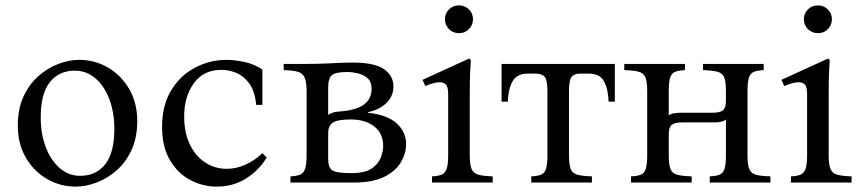

<svg xmlns="http://www.w3.org/2000/svg" viewBox="-20 -677 3196 712"><path d="M274 -455Q332 -455 380.5 -426.5Q429 -398 459 -347Q489 -296 489 -228Q489 -168 468.5 -122.5Q448 -77 414 -46.5Q380 -16 339.5 -0.5Q299 15 260 15Q203 15 154 -13.5Q105 -42 75.5 -93Q46 -144 46 -212Q46 -272 66.5 -317.5Q87 -363 121 -393.5Q155 -424 195 -439.5Q235 -455 274 -455ZM277 -25Q336 -25 370 -67.5Q404 -110 404 -199Q404 -260 385.5 -309Q367 -358 334 -386.5Q301 -415 257 -415Q199 -415 165 -372.5Q131 -330 131 -241Q131 -181 149.5 -132Q168 -83 201 -54Q234 -25 277 -25Z M784 15Q732 15 685.5 -9.5Q639 -34 610 -83.5Q581 -133 581 -207Q581 -286 614.5 -341.5Q648 -397 703 -426Q758 -455 820 -455Q851 -455 887.5 -447Q924 -439 953 -419V-288H930Q925 -340 904 -368Q883 -396 855.5 -407Q828 -418 801 -418Q735 -418 699 -368.5Q663 -319 663 -245Q663 -186 683.5 -142.5Q704 -99 740 -75Q776 -51 821 -51Q856 -51 890.5 -66.5Q925 -82 953 -109L969 -93Q941 -46 893 -15.5Q845 15 784 15Z M1057 0V-23Q1079 -24 1092 -29Q1105 -34 1111 -50Q1117 -66 1117 -101V-339Q1117 -374 1109.5 -390Q1102 -406 1084 -411Q1066 -416 1032 -417V-440H1117Q1160 -440 1189 -441.5Q1218 -443 1240.5 -444Q1263 -445 1287 -445Q1369 -445 1404 -420.5Q1439 -396 1439 -357Q1439 -320 1413 -295Q1387 -270 1344 -261V-259Q1417 -251 1451.5 -219Q1486 -187 1486 -143Q1486 -109 1467 -76Q1448 -43 1405.5 -21.5Q1363 0 1291 0ZM1197 -251Q1207 -258 1217.5 -260.5Q1228 -263 1244 -264Q1303 -269 1330.5 -290Q1358 -311 1358 -348Q1358 -374 1343 -387Q1328 -400 1307 -405Q1286 -410 1268 -410Q1225 -410 1211 -398.5Q1197 -387 1197 -353ZM1282 -35Q1334 -35 1359 -52.5Q1384 -70 1392.5 -94Q1401 -118 1401 -135Q1401 -182 1368 -208Q1335 -234 1281 -234Q1231 -234 1214 -222Q1197 -210 1197 -185V-87Q1197 -56 1212 -45.5Q1227 -35 1282 -35Z M1722 -101Q1722 -66 1729 -50Q1736 -34 1754.5 -29Q1773 -24 1807 -23V0H1582V-23Q1604 -24 1617 -29Q1630 -34 1636 -50Q1642 -66 1642 -101V-327Q1642 -355 1633.5 -363.5Q1625 -372 1611 -372Q1598 -372 1583.5 -367.5Q1569 -363 1557 -358L1547 -381L1720 -460L1726 -454Q1725 -446 1723.5 -411Q1722 -376 1722 -328ZM1682 -554Q1660 -554 1645 -569Q1630 -584 1630 -606Q1630 -627 1645 -642Q1660 -657 1682 -657Q1704 -657 1719 -642Q1734 -627 1734 -606Q1734 -584 1719 -569Q1704 -554 1682 -554Z M2260 -440V-300H2237Q2235 -348 2219.5 -376Q2204 -404 2163 -404H2130Q2111 -404 2100.5 -393Q2090 -382 2090 -339V-101Q2090 -66 2096.5 -50Q2103 -34 2121.5 -29Q2140 -24 2175 -23V0H1950V-23Q1973 -24 1986 -29Q1999 -34 2004.5 -50Q2010 -66 2010 -101V-339Q2010 -382 1999 -393Q1988 -404 1966 -404H1937Q1897 -404 1881 -376Q1865 -348 1863 -300H1840V-440Z M2752 -339V-101Q2752 -66 2758.5 -50Q2765 -34 2783.5 -29Q2802 -24 2837 -23V0H2612V-23Q2635 -24 2648 -29Q2661 -34 2666.5 -50Q2672 -66 2672 -101V-234Q2664 -227 2652 -225Q2640 -223 2625 -223H2509Q2482 -223 2471 -214Q2460 -205 2460 -179V-101Q2460 -66 2466.5 -50Q2473 -34 2491.5 -29Q2510 -24 2545 -23V0H2320V-23Q2343 -24 2356 -29Q2369 -34 2374.5 -50Q2380 -66 2380 -101V-339Q2380 -374 2373.5 -390Q2367 -406 2348.5 -411Q2330 -416 2295 -417V-440H2520V-417Q2498 -416 2484.5 -411Q2471 -406 2465.5 -390Q2460 -374 2460 -339V-249Q2468 -255 2479.5 -257Q2491 -259 2507 -259H2623Q2650 -259 2661 -268Q2672 -277 2672 -304V-339Q2672 -374 2665.5 -390Q2659 -406 2640.5 -411Q2622 -416 2587 -417V-440H2812V-417Q2790 -416 2776.5 -411Q2763 -406 2757.5 -390Q2752 -374 2752 -339Z M3053 -101Q3053 -66 3060 -50Q3067 -34 3085.5 -29Q3104 -24 3138 -23V0H2913V-23Q2935 -24 2948 -29Q2961 -34 2967 -50Q2973 -66 2973 -101V-327Q2973 -355 2964.5 -363.5Q2956 -372 2942 -372Q2929 -372 2914.5 -367.5Q2900 -363 2888 -358L2878 -381L3051 -460L3057 -454Q3056 -446 3054.5 -411Q3053 -376 3053 -328ZM3013 -554Q2991 -554 2976 -569Q2961 -584 2961 -606Q2961 -627 2976 -642Q2991 -657 3013 -657Q3035 -657 3050 -642Q3065 -627 3065 -606Q3065 -584 3050 -569Q3035 -554 3013 -554Z"/></svg>

Font: Bona Nova
Style: Regular
Weight: 400
Designer: Mateusz Machalski
Foundry: Capitalics
Version: Version 4.001; ttfautohint (v1.8.3)